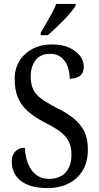

<svg xmlns="http://www.w3.org/2000/svg" viewBox="-20 -951 508 981"><path d="M223 10Q176 10 141.5 0Q107 -10 84.5 -28.5Q62 -47 51 -72Q40 -97 40 -127Q40 -148 48.5 -163.5Q57 -179 71.5 -187.5Q86 -196 107 -196Q109 -151 123.5 -114.5Q138 -78 165 -57.5Q192 -37 230 -37Q285 -37 315 -69.5Q345 -102 345 -161Q345 -202 330.5 -229.5Q316 -257 286 -279.5Q256 -302 207 -326Q156 -353 122 -383Q88 -413 71.5 -452.5Q55 -492 55 -547Q55 -601 80 -640.5Q105 -680 147.5 -702Q190 -724 244 -724Q297 -724 333.5 -707.5Q370 -691 389 -665.5Q408 -640 408 -611Q408 -579 389.5 -564Q371 -549 336 -549Q336 -582 325.5 -611Q315 -640 293 -658Q271 -676 236 -676Q188 -676 162.5 -644.5Q137 -613 137 -559Q137 -522 149 -495.5Q161 -469 190 -447.5Q219 -426 269 -400Q321 -375 356.5 -346Q392 -317 410.5 -279.5Q429 -242 429 -188Q429 -124 403 -80.5Q377 -37 330.5 -13.5Q284 10 223 10ZM188 -784Q202 -808 217 -833.5Q232 -859 245.5 -884Q259 -909 267 -931H366V-921Q358 -908 342 -888.5Q326 -869 305.5 -848Q285 -827 263.5 -806.5Q242 -786 224 -771H188Z"/></svg>

Font: Noto Serif Condensed
Style: Regular
Weight: 400
Width: 3
Designer: Monotype Design Team
Foundry: Monotype Imaging Inc.
Version: Version 2.015